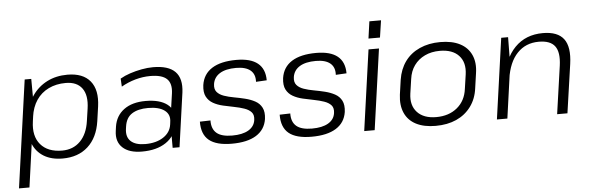

<svg xmlns="http://www.w3.org/2000/svg" viewBox="-54 -913 3938 1280"><g transform="rotate(-5 1915.0 -273.0)"><path d="M334 7Q259 7 208 -24Q157 -55 134 -112.5Q111 -170 122 -248L129 -297Q140 -375 178.5 -430.5Q217 -486 277 -516.5Q337 -547 413 -547Q517 -547 565.5 -487.5Q614 -428 599 -319L585 -221Q569 -112 503.5 -52.5Q438 7 334 7ZM127 -540H171L172 -364L96 180H26ZM335 -46Q409 -46 456.5 -94Q504 -142 516 -228L528 -310Q541 -398 506.5 -445.5Q472 -493 397 -493Q333 -493 282.5 -468.5Q232 -444 201 -398Q170 -352 161 -287L157 -256Q143 -159 191 -102.5Q239 -46 335 -46Z M1070 -174 1097 -362Q1106 -428 1073.5 -459Q1041 -490 963 -490Q913 -490 863 -476Q813 -462 768 -436L765 -490Q794 -507 831.5 -519.5Q869 -532 909.5 -539.5Q950 -547 986 -547Q1089 -547 1134 -501Q1179 -455 1167 -362L1116 0H1070ZM865 7Q779 7 735.5 -33.5Q692 -74 702 -145L706 -174Q717 -246 772 -286.5Q827 -327 917 -327Q1012 -327 1062 -288.5Q1112 -250 1101 -179L1097 -148Q1087 -76 1025 -34.5Q963 7 865 7ZM891 -41Q964 -41 1012 -72.5Q1060 -104 1067 -157L1069 -173Q1077 -223 1039.5 -251Q1002 -279 929 -279Q862 -279 821.5 -253Q781 -227 773 -168L771 -154Q763 -99 794.5 -70Q826 -41 891 -41Z M1466 7Q1363 7 1314 -33Q1265 -73 1266 -158L1337 -160Q1336 -103 1369 -75Q1402 -47 1473 -47Q1542 -47 1582 -70.5Q1622 -94 1628 -137Q1633 -171 1616.5 -189.5Q1600 -208 1569.5 -218.5Q1539 -229 1502.5 -236Q1466 -243 1429 -251.5Q1392 -260 1363 -276.5Q1334 -293 1319 -322Q1304 -351 1310 -399Q1321 -472 1380.5 -509.5Q1440 -547 1544 -547Q1639 -547 1686.5 -508.5Q1734 -470 1734 -394L1662 -390Q1665 -441 1633 -467.5Q1601 -494 1537 -494Q1468 -494 1428.5 -469.5Q1389 -445 1382 -400Q1377 -366 1393.5 -346.5Q1410 -327 1440.5 -316.5Q1471 -306 1507.5 -299.5Q1544 -293 1580.5 -284Q1617 -275 1646.5 -259Q1676 -243 1691 -214Q1706 -185 1700 -138Q1689 -67 1629.5 -30Q1570 7 1466 7Z M2000 7Q1897 7 1848 -33Q1799 -73 1800 -158L1871 -160Q1870 -103 1903 -75Q1936 -47 2007 -47Q2076 -47 2116 -70.5Q2156 -94 2162 -137Q2167 -171 2150.5 -189.5Q2134 -208 2103.5 -218.5Q2073 -229 2036.5 -236Q2000 -243 1963 -251.5Q1926 -260 1897 -276.5Q1868 -293 1853 -322Q1838 -351 1844 -399Q1855 -472 1914.5 -509.5Q1974 -547 2078 -547Q2173 -547 2220.5 -508.5Q2268 -470 2268 -394L2196 -390Q2199 -441 2167 -467.5Q2135 -494 2071 -494Q2002 -494 1962.5 -469.5Q1923 -445 1916 -400Q1911 -366 1927.5 -346.5Q1944 -327 1974.5 -316.5Q2005 -306 2041.5 -299.5Q2078 -293 2114.5 -284Q2151 -275 2180.5 -259Q2210 -243 2225 -214Q2240 -185 2234 -138Q2223 -67 2163.5 -30Q2104 7 2000 7Z M2498 -540 2422 0H2352L2428 -540ZM2528 -726 2511 -612H2434L2450 -726Z M2830 7Q2752 7 2699.5 -20Q2647 -47 2624 -98.5Q2601 -150 2610 -221L2624 -319Q2635 -390 2672 -441Q2709 -492 2770 -519.5Q2831 -547 2908 -547Q2987 -547 3039.5 -520Q3092 -493 3115.5 -441.5Q3139 -390 3128 -319L3114 -221Q3105 -150 3067 -98.5Q3029 -47 2969 -20Q2909 7 2830 7ZM2839 -51Q2924 -51 2979.5 -97Q3035 -143 3045 -222L3059 -318Q3070 -397 3027.5 -443Q2985 -489 2900 -489Q2844 -489 2800 -468Q2756 -447 2728.5 -409Q2701 -371 2694 -318L2680 -222Q2669 -144 2712 -97.5Q2755 -51 2839 -51Z M3689 -322Q3701 -410 3670.5 -451Q3640 -492 3563 -492Q3475 -492 3418.5 -432.5Q3362 -373 3346 -262L3304 -199L3314 -260Q3335 -399 3407.5 -473Q3480 -547 3595 -547Q3694 -547 3734.5 -493Q3775 -439 3759 -326L3712 0H3643ZM3316 -540H3362L3360 -357L3310 0H3240Z"/></g></svg>

Font: Pathway Extreme 28pt Light
Style: Italic
Weight: 300
Italic angle: -8°
Designer: Eduardo Rodriguez Tunni
Foundry: Eduardo Rodriguez Tunni
Version: Version 1.001;gftools[0.9.26]